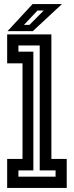

<svg xmlns="http://www.w3.org/2000/svg" viewBox="-20 -918 361 938"><path d="M15 0V-141.5H90V-608.5H15V-750H231V-141.5H306V0ZM70 -55H251.5V-85.5H174V-696H70V-665.5H143V-85.5H70ZM17 -766 139 -898H282.5L140.5 -766ZM97 -796.5H124L193.5 -866.5H163Z"/></svg>

Font: Tourney Condensed SemiBold
Style: Regular
Weight: 600
Width: 3
Designer: Tyler Finck
Foundry: Etcetera Type Co
Version: Version 1.010; ttfautohint (v1.8.3)